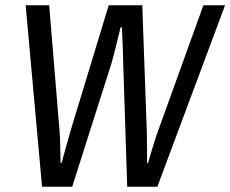

<svg xmlns="http://www.w3.org/2000/svg" viewBox="-20 -706 871 726"><path d="M139 0 77 -686H166L205 -212Q207 -192 207.5 -163Q208 -134 208.5 -112Q209 -90 209 -90H213Q213 -90 218 -108Q223 -126 230.5 -154Q238 -182 247 -212L391 -686H518L535 -212Q535 -200 535.5 -180Q536 -160 536 -139.5Q536 -119 536 -104.5Q536 -90 536 -90H540Q540 -90 546 -111Q552 -132 561 -161Q570 -190 578 -212L749 -686H831L575 0H461L446 -463Q445 -498 444 -533Q443 -568 441 -603H436Q436 -603 432.5 -588.5Q429 -574 423.5 -551.5Q418 -529 412 -505.5Q406 -482 401 -465L253 0Z"/></svg>

Font: Archivo Narrow
Style: Italic
Weight: 400
Italic angle: -8°
Designer: Hector Gatti
Foundry: Omnibus-Type
Version: Version 3.002